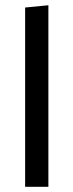

<svg xmlns="http://www.w3.org/2000/svg" viewBox="-20 -722 284 742"><path d="M77.1 -692.9 167 -701.7V0H77.1Z"/></svg>

Font: Mako
Style: Regular
Weight: 400
Designer: vernon adams
Foundry: vernon adams
Version: Version 1.000